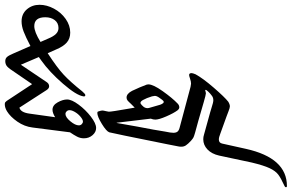

<svg xmlns="http://www.w3.org/2000/svg" viewBox="-461 -603 1217 801"><g transform="rotate(90 147.5 -202.5)"><path d="M212 -4Q208 -16 208 -21Q208 -25 210.5 -35Q213 -45 213 -48Q213 -60 200 -133L196 -156L180 -140Q171 -130 166 -126Q161 -122 154 -122Q138 -122 126 -145Q119 -159 111.5 -177Q104 -195 100 -206L99 -213Q99 -233 127.5 -273Q156 -313 179 -335Q186 -342 195 -342Q201 -342 207 -335Q219 -319 232.5 -288Q246 -257 246 -242Q246 -233 242 -223L259 -81H260L275 -166Q290 -243 296 -283Q301 -306 301 -317Q301 -328 296.5 -334Q292 -340 281 -343L109 -389Q99 -391 96 -391Q87 -391 75.5 -387Q64 -383 60 -383Q52 -383 52 -393Q52 -398 57 -410Q74 -441 113 -486Q152 -531 171 -546Q182 -553 191 -553Q197 -553 212 -547Q227 -541 233 -539L305 -513Q320 -507 329 -507Q343 -507 346 -521L368 -620Q406 -791 523 -791Q528 -791 528 -787Q528 -783 523 -781Q490 -766 475 -754.5Q460 -743 448.5 -718.5Q437 -694 425 -644L396 -508Q389 -477 370.5 -459.5Q352 -442 328 -442Q318 -442 309 -445L215 -471L195 -477Q174 -484 165 -484Q153 -484 144 -476Q137 -471 129.5 -463Q122 -455 122 -453Q122 -450 123 -450Q125 -450 129 -451.5Q133 -453 136 -453Q142 -453 173 -444Q265 -417 300 -408Q314 -404 319.5 -401.5Q325 -399 334 -391Q348 -378 353.5 -369.5Q359 -361 359 -351Q359 -343 358 -339L349 -293Q302 -59 299 -50Q295 -38 264 -19Q233 0 218 0Q213 0 212 -4ZM197 -217Q196 -221 184 -262Q183 -265 181 -269Q179 -273 177 -275Q175 -277 172 -277Q168 -277 163 -270Q158 -263 155 -259Q147 -248 147 -240L149 -228Q156 -205 164 -191Q170 -180 176 -180Q180 -180 186 -186Q202 -200 197 -217ZM164 372 98 272 48 345Q34 367 25 375.5Q16 384 2 384Q-9 384 -15.5 376.5Q-22 369 -30 350L-61 279Q-99 299 -121.5 307.5Q-144 316 -164 316Q-195 316 -214 294Q-233 272 -233 241Q-233 211 -217 181Q-201 151 -174 132Q-147 113 -117 113Q-92 113 -75.5 127.5Q-59 142 -47 171L-31 207Q29 168 59 140Q89 112 128 63Q139 50 144 50Q147 50 148.5 52.5Q150 55 149 58Q145 87 96 143.5Q47 200 -1 234L-15 244L17 319L89 212Q96 201 107 201Q116 201 123 212L196 325Q216 320 221 283L236 176Q218 187 205 187Q186 187 174 165.5Q162 144 162 126Q162 107 183.5 78Q205 49 233.5 27Q262 5 281 5Q298 5 311 20Q324 35 324 56Q324 71 317 84.5Q310 98 299 114L279 270Q275 304 254.5 333.5Q234 363 211 377Q196 386 182 386Q176 386 173.5 384Q171 382 168 378Q165 374 164 372ZM270 77Q270 70 265 65Q260 60 254 60Q246 60 233.5 70.5Q221 81 213 95.5Q205 110 207 120Q208 125 212.5 129Q217 133 222 133Q236 133 253 112.5Q270 92 270 77ZM-78 237 -92 205Q-101 183 -111.5 172.5Q-122 162 -136 162Q-157 162 -169 177.5Q-181 193 -181 217Q-181 263 -144 263Q-120 263 -78 237Z"/></g></svg>

Font: Charm
Style: Regular
Weight: 400
Designer: Katatrad Aksorn Co.,Ltd.
Foundry: Cadson Demak Co.,Ltd.
Version: Version 1.001